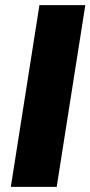

<svg xmlns="http://www.w3.org/2000/svg" viewBox="-20 -725 351 745"><path d="M22 0 133 -705H311L200 0Z"/></svg>

Font: Nunito Sans Black
Style: Italic
Weight: 900
Italic angle: -9°
Designer: Vernon Adams
Foundry: Vernon Adams
Version: Version 3.006; ttfautohint (v1.8.3)